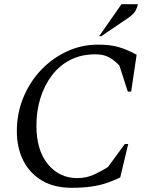

<svg xmlns="http://www.w3.org/2000/svg" viewBox="-20 -882 709 912"><path d="M320 10Q237 10 179 -24.5Q121 -59 90.5 -119.5Q60 -180 60 -259Q60 -344 91 -419Q122 -494 175.5 -550Q229 -606 298.5 -638Q368 -670 445 -670Q502 -670 541.5 -659Q581 -648 629 -622L603 -447H587L547 -571Q522 -597 496.5 -610.5Q471 -624 433 -624Q365 -624 313 -597Q261 -570 225.5 -522.5Q190 -475 171.5 -414.5Q153 -354 153 -286Q153 -168 207.5 -102Q262 -36 347 -36Q390 -36 427 -53Q464 -70 493 -89L573 -198H589L551 -39Q520 -24 487.5 -13Q455 -2 415 4Q375 10 320 10ZM451 -710 557 -862H635Q632 -847 624 -831.5Q616 -816 592 -799L461 -710Z"/></svg>

Font: Spectral
Style: Italic
Weight: 400
Italic angle: -10°
Designer: Jean-Baptiste Levee
Foundry: Production Type
Version: Version 2.001